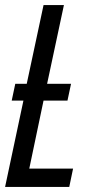

<svg xmlns="http://www.w3.org/2000/svg" viewBox="-20 -734 371 754"><path d="M252 0 267 -72H95L151 -339H245L259 -405H165L231 -714H151L85 -405H40L26 -339H72L0 0Z"/></svg>

Font: Noto Sans Display Condensed
Style: Italic
Weight: 400
Width: 3
Designer: Monotype Design team
Foundry: Monotype Imaging Inc.
Version: 1.000